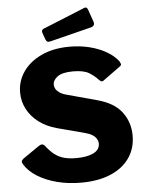

<svg xmlns="http://www.w3.org/2000/svg" viewBox="-63 -1012 815 1072"><g transform="rotate(-5 345.0 -476.0)"><path d="M495 -555Q475 -577 445.5 -595Q416 -613 356 -613Q297 -613 270 -593.5Q243 -574 243 -548Q243 -537 249 -525.5Q255 -514 270.5 -503Q286 -492 315 -485L477 -441Q571 -416 614 -359Q657 -302 657 -227Q657 -155 619.5 -101.5Q582 -48 513 -19Q444 10 348 10Q277 10 214.5 -6Q152 -22 104.5 -51.5Q57 -81 33 -121Q27 -131 28 -137.5Q29 -144 39 -152L129 -214Q142 -223 150.5 -221.5Q159 -220 164 -213Q187 -183 210 -164.5Q233 -146 262.5 -137.5Q292 -129 333 -129Q393 -129 429 -146.5Q465 -164 465 -199Q465 -213 457.5 -225.5Q450 -238 434.5 -248Q419 -258 392 -265L240 -305Q181 -321 139 -353Q97 -385 74.5 -428Q52 -471 52 -521Q52 -585 88.5 -637.5Q125 -690 192 -721Q259 -752 350 -752Q408 -752 460.5 -739Q513 -726 554.5 -702Q596 -678 620 -646Q624 -639 626.5 -632Q629 -625 620 -618L522 -547Q516 -542 510.5 -543.5Q505 -545 495 -555ZM470 -950 495 -879Q502 -856 478 -849L246 -791Q234 -788 228.5 -791Q223 -794 219 -803L205 -842Q200 -858 213 -864L451 -961Q464 -966 470 -950Z"/></g></svg>

Font: Libre Franklin Thin ExtraBold
Style: Regular
Weight: 800
Version: Version 3.000